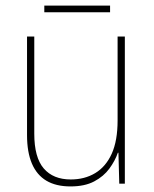

<svg xmlns="http://www.w3.org/2000/svg" viewBox="-20 -659 553 689"><path d="M428 -528V0H408L405 -111H403Q393 -82 372.5 -54Q352 -26 318 -8Q284 10 233 10Q181 10 146.5 -10.5Q112 -31 94.5 -72Q77 -113 77 -174V-528H103V-179Q103 -94 137 -54.5Q171 -15 234 -15Q284 -15 322 -38Q360 -61 381 -107.5Q402 -154 402 -227V-528ZM375 -639V-615H139V-639Z"/></svg>

Font: Noto Sans Khmer SemiCondensed Thin
Style: Regular
Weight: 250
Width: 4
Designer: Danh Hong and the Monotype Design Team
Foundry: Monotype Imaging Inc.
Version: Version 2.004